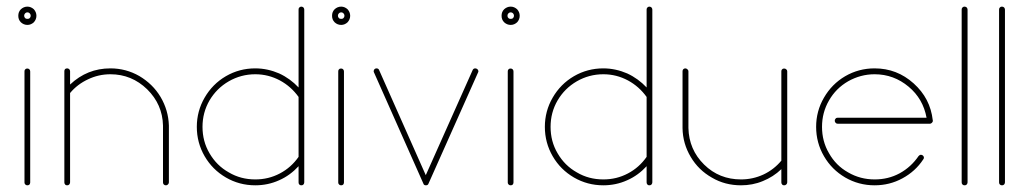

<svg xmlns="http://www.w3.org/2000/svg" viewBox="-20 -554 3072 574"><path d="M62 -534.2C54.2 -534.2 47.9 -531.2 42.5 -526.4C37.1 -521 34.7 -514.6 34.7 -506.8C34.7 -499 37.1 -492.7 42.5 -487.3C47.9 -482.4 54.2 -479.5 62 -479.5C69.3 -479.5 75.7 -482.4 81.1 -487.3C85.9 -492.7 88.9 -499 88.9 -506.8C88.9 -514.6 85.9 -521 81.1 -526.4C75.7 -531.2 69.3 -534.2 62 -534.2ZM62 -517.1C64.9 -517.1 66.9 -516.1 68.8 -514.2C70.8 -512.2 71.8 -509.8 71.8 -506.8C71.8 -503.9 70.8 -502 68.8 -500C66.9 -498 64.9 -497.6 62 -497.6C59.1 -497.6 57.1 -498 55.2 -500C53.2 -502 52.2 -503.9 52.2 -506.8C52.2 -509.8 53.2 -512.2 55.2 -514.2C57.1 -516.1 59.1 -517.1 62 -517.1ZM61.5 -349.1C59.1 -349.1 57.1 -348.6 55.7 -346.7C53.7 -345.2 53.2 -343.3 53.2 -340.3V-8.3C53.2 -6.3 53.7 -4.4 55.7 -2.4C57.6 -0.5 59.6 0 62 0C64 0 65.9 -0.5 67.9 -2C69.3 -3.9 70.3 -5.9 70.3 -8.3V-340.3C70.3 -343.3 69.3 -345.2 67.9 -346.7C65.9 -348.6 64 -349.1 62 -349.1Z M180.7 -349.6C177.7 -349.6 175.8 -348.6 174.3 -347.2C172.9 -345.2 172.4 -343.3 172.4 -341.3V-340.8V-280.3V-279.3V-278.3V-8.8C172.4 -6.3 172.9 -4.4 174.8 -2.4C176.3 -0.5 178.2 0 180.7 0C183.1 0 185.1 -0.5 187 -2.4C188.5 -4.4 189.5 -6.3 189.5 -8.8V-275.9C204.1 -293.5 222.2 -307.1 243.2 -316.9C263.7 -326.7 286.1 -332 310.1 -332C352.5 -332 389.2 -316.9 419.9 -287.1C450.2 -257.3 466.3 -221.2 467.3 -178.7V-178.2V-8.8C467.3 -6.3 467.8 -4.4 469.7 -2.4C471.7 -0.5 473.6 0 476.1 0C478 0 480 -0.5 481.9 -2.4C483.9 -4.4 484.9 -6.3 484.9 -8.8V-178.7C483.9 -209.5 475.6 -237.8 460 -264.2C444.3 -290.5 422.9 -311 396.5 -326.7C370.1 -341.8 341.3 -349.6 310.1 -349.6C263.7 -349.6 223.6 -333.5 189.5 -301.3V-340.8V-341.3C189.5 -343.3 188.5 -345.2 187 -347.2C185.1 -348.6 183.1 -349.6 181.2 -349.6Z M880.9 -534.2C878.4 -534.2 876.5 -533.2 875 -531.7C873 -529.8 872.6 -527.8 872.6 -525.4V-292.5C856 -310.1 836.9 -324.2 814.5 -334.5C792 -344.2 768.1 -349.6 743.2 -349.6C711.4 -349.6 682.1 -341.8 655.3 -326.2C628.4 -310.5 607.4 -289.1 591.8 -262.2C576.2 -235.4 568.4 -206.1 568.4 -174.8C568.4 -143.1 576.2 -113.8 591.8 -86.9C607.4 -60.1 628.4 -39.1 655.3 -23.4C682.1 -7.8 711.4 0 743.2 0C768.1 0 792 -4.9 814.5 -15.1C836.9 -24.9 856 -39.1 872.6 -57.1V-8.8C872.6 -6.3 873 -4.4 875 -2.4C876.5 -0.5 878.4 0 880.9 0C883.3 0 885.3 -0.5 887.2 -2.4C888.7 -4.4 889.6 -6.3 889.6 -8.8V-82.5V-525.4C889.6 -527.8 888.7 -529.8 887.2 -531.7C885.3 -533.2 883.3 -534.2 880.9 -534.2ZM743.2 -332C769.5 -332 793.9 -325.7 816.9 -313.5C839.4 -301.3 857.9 -284.7 872.6 -264.2V-85C857.9 -64 839.4 -47.4 816.9 -35.6C793.9 -23.4 769.5 -17.6 743.2 -17.6C714.4 -17.6 688 -24.4 664.1 -38.6C639.6 -52.2 620.6 -71.3 606.4 -95.7C592.3 -119.6 585.4 -146 585.4 -174.8C585.4 -203.1 592.3 -229.5 606.4 -253.9C620.6 -277.8 639.6 -296.9 664.1 -311C688 -324.7 714.4 -332 743.2 -332Z M1000 -534.2C992.2 -534.2 985.8 -531.2 980.5 -526.4C975.1 -521 972.7 -514.6 972.7 -506.8C972.7 -499 975.1 -492.7 980.5 -487.3C985.8 -482.4 992.2 -479.5 1000 -479.5C1007.3 -479.5 1013.7 -482.4 1019 -487.3C1023.9 -492.7 1026.9 -499 1026.9 -506.8C1026.9 -514.6 1023.9 -521 1019 -526.4C1013.7 -531.2 1007.3 -534.2 1000 -534.2ZM1000 -517.1C1002.9 -517.1 1004.9 -516.1 1006.8 -514.2C1008.8 -512.2 1009.8 -509.8 1009.8 -506.8C1009.8 -503.9 1008.8 -502 1006.8 -500C1004.9 -498 1002.9 -497.6 1000 -497.6C997.1 -497.6 995.1 -498 993.2 -500C991.2 -502 990.2 -503.9 990.2 -506.8C990.2 -509.8 991.2 -512.2 993.2 -514.2C995.1 -516.1 997.1 -517.1 1000 -517.1ZM999.5 -349.1C997.1 -349.1 995.1 -348.6 993.7 -346.7C991.7 -345.2 991.2 -343.3 991.2 -340.3V-8.3C991.2 -6.3 991.7 -4.4 993.7 -2.4C995.6 -0.5 997.6 0 1000 0C1002 0 1003.9 -0.5 1005.9 -2C1007.3 -3.9 1008.3 -5.9 1008.3 -8.3V-340.3C1008.3 -343.3 1007.3 -345.2 1005.9 -346.7C1003.9 -348.6 1002 -349.1 1000 -349.1Z M1105.5 -349.6C1103 -349.6 1101.1 -348.6 1099.6 -347.2C1097.7 -345.2 1097.2 -343.3 1097.2 -340.8C1097.2 -339.4 1097.2 -338.4 1098.1 -337.4L1245.6 -5.4C1246.6 -1.5 1249.5 0 1253.4 0C1257.3 0 1259.8 -1.5 1261.2 -5.4L1409.2 -337.4C1409.7 -338.4 1410.2 -339.4 1410.2 -340.8C1410.2 -343.3 1409.2 -345.2 1407.2 -347.2C1405.3 -348.6 1403.3 -349.6 1400.9 -349.6C1397 -349.6 1394.5 -347.7 1393.1 -344.7L1252.9 -30.3L1113.3 -344.7C1112.3 -347.7 1109.4 -349.6 1105.5 -349.6Z M1506.8 -534.2C1499 -534.2 1492.7 -531.2 1487.3 -526.4C1481.9 -521 1479.5 -514.6 1479.5 -506.8C1479.5 -499 1481.9 -492.7 1487.3 -487.3C1492.7 -482.4 1499 -479.5 1506.8 -479.5C1514.2 -479.5 1520.5 -482.4 1525.9 -487.3C1530.8 -492.7 1533.7 -499 1533.7 -506.8C1533.7 -514.6 1530.8 -521 1525.9 -526.4C1520.5 -531.2 1514.2 -534.2 1506.8 -534.2ZM1506.8 -517.1C1509.8 -517.1 1511.7 -516.1 1513.7 -514.2C1515.6 -512.2 1516.6 -509.8 1516.6 -506.8C1516.6 -503.9 1515.6 -502 1513.7 -500C1511.7 -498 1509.8 -497.6 1506.8 -497.6C1503.9 -497.6 1502 -498 1500 -500C1498 -502 1497.1 -503.9 1497.1 -506.8C1497.1 -509.8 1498 -512.2 1500 -514.2C1502 -516.1 1503.9 -517.1 1506.8 -517.1ZM1506.3 -349.1C1503.9 -349.1 1502 -348.6 1500.5 -346.7C1498.5 -345.2 1498 -343.3 1498 -340.3V-8.3C1498 -6.3 1498.5 -4.4 1500.5 -2.4C1502.4 -0.5 1504.4 0 1506.8 0C1508.8 0 1510.7 -0.5 1512.7 -2C1514.2 -3.9 1515.1 -5.9 1515.1 -8.3V-340.3C1515.1 -343.3 1514.2 -345.2 1512.7 -346.7C1510.7 -348.6 1508.8 -349.1 1506.8 -349.1Z M1921.4 -534.2C1918.9 -534.2 1917 -533.2 1915.5 -531.7C1913.6 -529.8 1913.1 -527.8 1913.1 -525.4V-292.5C1896.5 -310.1 1877.4 -324.2 1855 -334.5C1832.5 -344.2 1808.6 -349.6 1783.7 -349.6C1752 -349.6 1722.7 -341.8 1695.8 -326.2C1668.9 -310.5 1647.9 -289.1 1632.3 -262.2C1616.7 -235.4 1608.9 -206.1 1608.9 -174.8C1608.9 -143.1 1616.7 -113.8 1632.3 -86.9C1647.9 -60.1 1668.9 -39.1 1695.8 -23.4C1722.7 -7.8 1752 0 1783.7 0C1808.6 0 1832.5 -4.9 1855 -15.1C1877.4 -24.9 1896.5 -39.1 1913.1 -57.1V-8.8C1913.1 -6.3 1913.6 -4.4 1915.5 -2.4C1917 -0.5 1918.9 0 1921.4 0C1923.8 0 1925.8 -0.5 1927.7 -2.4C1929.2 -4.4 1930.2 -6.3 1930.2 -8.8V-82.5V-525.4C1930.2 -527.8 1929.2 -529.8 1927.7 -531.7C1925.8 -533.2 1923.8 -534.2 1921.4 -534.2ZM1783.7 -332C1810.1 -332 1834.5 -325.7 1857.4 -313.5C1879.9 -301.3 1898.4 -284.7 1913.1 -264.2V-85C1898.4 -64 1879.9 -47.4 1857.4 -35.6C1834.5 -23.4 1810.1 -17.6 1783.7 -17.6C1754.9 -17.6 1728.5 -24.4 1704.6 -38.6C1680.2 -52.2 1661.1 -71.3 1647 -95.7C1632.8 -119.6 1626 -146 1626 -174.8C1626 -203.1 1632.8 -229.5 1647 -253.9C1661.1 -277.8 1680.2 -296.9 1704.6 -311C1728.5 -324.7 1754.9 -332 1783.7 -332Z M2028.8 -349.6C2026.4 -349.6 2024.4 -348.6 2022.9 -347.2C2021 -345.2 2020.5 -343.3 2020.5 -340.8V-171.4V-170.9C2021 -139.6 2029.3 -111.3 2044.9 -85C2060.5 -58.6 2081.5 -38.1 2108.4 -22.9C2134.8 -7.3 2164.1 0 2195.3 0C2217.8 0 2239.7 -3.9 2260.7 -12.7C2281.2 -21 2299.8 -32.7 2315.9 -48.3V-8.8C2315.9 -6.3 2316.4 -4.4 2318.4 -2.4C2319.8 -0.5 2321.8 0 2324.2 0C2326.7 0 2328.6 -0.5 2330.6 -2.4C2332.5 -4.4 2333.5 -6.3 2333.5 -8.8V-69.8V-70.3V-71.3V-340.8C2333.5 -343.3 2332.5 -345.2 2330.6 -346.7C2328.6 -348.6 2326.7 -349.1 2324.2 -349.1C2321.8 -349.1 2319.8 -348.6 2318.4 -346.7C2316.4 -345.2 2315.9 -343.3 2315.9 -340.8V-73.7C2301.3 -56.2 2283.2 -42 2262.2 -32.2C2241.2 -22.5 2218.8 -17.6 2195.3 -17.6C2152.3 -17.6 2115.2 -32.2 2085 -62C2054.7 -91.8 2039.1 -128.4 2038.1 -171.4V-340.8C2038.1 -343.3 2037.1 -345.2 2035.2 -346.7C2033.2 -348.6 2031.2 -349.6 2028.8 -349.6Z M2594.7 -349.6C2563 -349.6 2533.7 -341.8 2506.8 -326.2C2480 -310.5 2459 -289.1 2443.4 -262.2C2427.7 -235.4 2419.9 -206.1 2419.9 -174.8C2419.9 -143.1 2427.7 -113.8 2443.4 -86.9C2459 -60.1 2480 -39.1 2506.8 -23.4C2533.7 -7.8 2563 0 2594.7 0C2624.5 0 2652.3 -6.8 2678.2 -21C2703.6 -34.7 2724.6 -53.7 2740.2 -77.6C2741.2 -79.1 2742.2 -80.6 2742.2 -82.5C2742.2 -85 2741.2 -86.9 2739.3 -88.9C2737.3 -90.3 2735.4 -91.3 2733.4 -91.3C2730.5 -91.3 2728 -89.8 2726.1 -87.4C2711.4 -65.9 2692.9 -48.8 2669.9 -36.1C2646.5 -23.4 2621.6 -17.6 2594.7 -17.6C2566.4 -17.6 2540 -24.4 2515.6 -38.6C2491.2 -52.2 2472.2 -71.3 2458.5 -95.7C2444.3 -119.6 2437.5 -146 2437.5 -174.8C2437.5 -203.1 2444.3 -229.5 2458.5 -253.9C2472.2 -277.8 2491.2 -296.9 2515.6 -311C2540 -324.7 2566.4 -332 2594.7 -332C2633.3 -332 2667 -319.3 2696.3 -294.9C2725.6 -270.5 2743.2 -239.3 2750 -202.1H2484.4C2481.4 -202.1 2479.5 -201.2 2478 -199.2C2476.1 -197.3 2475.6 -195.3 2475.6 -193.4C2475.6 -190.9 2476.1 -189 2478 -187C2479.5 -185.1 2481.4 -184.1 2484.4 -184.1H2760.3C2762.2 -184.1 2764.2 -185.1 2766.1 -187C2768.1 -189 2769 -190.9 2769 -193.4H2768.6V-194.3C2763.7 -238.3 2744.6 -274.9 2711.4 -304.7C2678.2 -334.5 2639.6 -349.6 2594.7 -349.6Z M2863.3 -534.2C2860.8 -534.2 2858.9 -533.2 2857.4 -531.7C2855.5 -529.8 2855 -527.8 2855 -525.4V-8.8C2855 -6.3 2855.5 -4.4 2857.4 -2.4C2859.4 -0.5 2861.3 0 2863.8 0C2866.2 0 2868.2 -0.5 2870.1 -2.4C2871.6 -4.4 2872.6 -6.3 2872.6 -8.8V-525.4C2872.6 -527.8 2871.6 -529.8 2870.1 -531.7C2868.2 -533.2 2866.2 -534.2 2863.8 -534.2Z M2975.1 -534.2C2972.7 -534.2 2970.7 -533.2 2969.2 -531.7C2967.3 -529.8 2966.8 -527.8 2966.8 -525.4V-8.8C2966.8 -6.3 2967.3 -4.4 2969.2 -2.4C2971.2 -0.5 2973.1 0 2975.6 0C2978 0 2980 -0.5 2981.9 -2.4C2983.4 -4.4 2984.4 -6.3 2984.4 -8.8V-525.4C2984.4 -527.8 2983.4 -529.8 2981.9 -531.7C2980 -533.2 2978 -534.2 2975.6 -534.2Z"/></svg>

Font: Mill
Style: Thin
Weight: 100
Version: Version 001.000